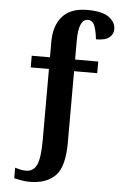

<svg xmlns="http://www.w3.org/2000/svg" viewBox="-63 -767 654 1050"><g transform="rotate(5 264.5 -242.0)"><path d="M141 240Q231 240 280.5 191Q330 142 330 7V-384H457V-448H330V-551Q330 -670 381 -670Q407 -670 418 -642Q429 -614 434 -568Q485 -568 507 -586Q529 -604 529 -632Q529 -670 492.5 -697Q456 -724 374 -724Q281 -724 236.5 -672.5Q192 -621 192 -535V-448H92V-384H192V7Q192 104 174 142.5Q156 181 116 181Q99 181 83.5 177.5Q68 174 55 170V228Q72 232 95.5 236Q119 240 141 240Z"/></g></svg>

Font: Noto Serif ExtraCondensed Extra
Style: Regular
Weight: 800
Width: 3
Designer: Monotype Design Team
Foundry: Monotype Imaging Inc.
Version: Version 1.002